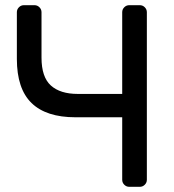

<svg xmlns="http://www.w3.org/2000/svg" viewBox="-20 -720 672 740"><path d="M140 -498Q140 -423 176 -390.5Q212 -358 280 -358H451V-673Q451 -684 459 -692Q467 -700 478 -700H519Q530 -700 538 -692Q546 -684 546 -673V-27Q546 -16 538 -8Q530 0 519 0H478Q467 0 459 -8Q451 -16 451 -27V-268H271Q158 -268 101.5 -323Q45 -378 45 -493V-673Q45 -684 53 -692Q61 -700 72 -700H113Q124 -700 132 -692Q140 -684 140 -673Z"/></svg>

Font: Rubik
Style: Regular
Weight: 400
Designer: Hubert & Fischer
Foundry: Hubert & Fischer
Version: Version 1.002; ttfautohint (v1.6)